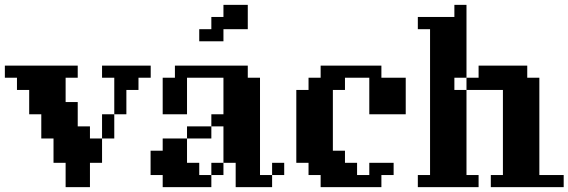

<svg xmlns="http://www.w3.org/2000/svg" viewBox="-20 -770 2339 790"><path d="M350.1 -100.1V0H250V-100.1H200.2V-200.2H149.9V-299.8H100.1V-399.9H49.8V-450.2H0V-500H299.8V-450.2H250V-350.1H299.8V-250H350.1V-200.2H399.9V-100.1ZM450.2 -200.2H399.9V-299.8H450.2V-450.2H399.9V-500H600.1V-450.2H549.8V-399.9H500V-299.8H450.2Z M899.4 -100.1V-49.8H849.6V-100.1H899.4V-250H849.6V-200.2H749.5V-100.1H799.8V-49.8H849.6V0H649.4V-49.8H599.6V-149.9H649.4V-200.2H749.5V-250H849.6V-299.8H899.4V-450.2H749.5V-299.8H649.4V-450.2H699.7V-500H999.5V-450.2H1049.8V-49.8H1099.6V0H949.7V-100.1ZM1149.4 -49.8H1099.6V-100.1H1149.4ZM799.8 -649.9V-600.1H899.4V-649.9H999.5V-750H899.4V-700.2H849.6V-649.9Z M1549.3 -49.8V0H1299.3V-49.8H1249.5V-100.1H1199.2V-399.9H1249.5V-450.2H1299.3V-500H1549.3V-450.2H1649.4V-299.8H1499.5V-450.2H1399.4V-399.9H1349.6V-149.9H1399.4V-100.1H1449.2V-49.8H1499.5V-100.1H1599.6V-49.8Z M1949.2 -49.8V0H1699.2V-49.8H1749.5V-649.9H1699.2V-700.2H1849.6V-750H1899.4V-450.2H1949.2V-500H2149.4V-450.2H2199.2V-49.8H2299.3V0H1999.5V-49.8H2049.3V-399.9H1899.4V-49.8ZM1899.4 -399.9V-450.2H1849.6V-399.9Z"/></svg>

Font: Redaction 50
Style: Bold
Weight: 700
Designer: Jeremy Mickel / Forest Young
Foundry: MCKL
Version: Version 2.001;hotconv 1.0.113;makeotfexe 2.5.65598 DEVELOPME